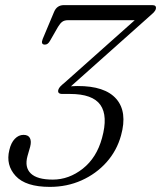

<svg xmlns="http://www.w3.org/2000/svg" viewBox="-20 -720 630 751"><path d="M453.5 -190.5Q437 -130.5 396.5 -85.2Q356 -40 299 -14.5Q242 11 175 11Q80.5 11 41.2 -31.8Q2 -74.5 16.5 -133Q23 -161.5 38 -177Q53 -192.5 72 -192.5Q90.5 -192.5 97 -180Q103.5 -167.5 98 -146L87.5 -109.5Q75.5 -65.5 100.5 -41.5Q125.5 -17.5 186.5 -17.5Q249.5 -17.5 303.8 -60.2Q358 -103 379 -180Q403 -266.5 372.8 -309.5Q342.5 -352.5 254 -352.5H224Q204 -352.5 208 -368.5Q210 -375.5 216.2 -382Q222.5 -388.5 232.5 -396.5L507 -641H246Q232 -641 223.5 -634.8Q215 -628.5 207 -615L176 -561Q167.5 -545 155 -545.5Q138.5 -546 147 -567.5L191.5 -673.5Q202.5 -700 230 -700H575.5Q593 -700 589.5 -685Q587.5 -677.5 580.2 -670.2Q573 -663 560.5 -652.5L257.5 -382.5Q264.5 -383 272 -383.2Q279.5 -383.5 283 -383.5Q390.5 -384 434.8 -333.2Q479 -282.5 453.5 -190.5Z"/></svg>

Font: Fraunces 72pt Soft Light
Style: Italic
Weight: 300
Italic angle: -16°
Version: Version 1.000;[b76b70a41]